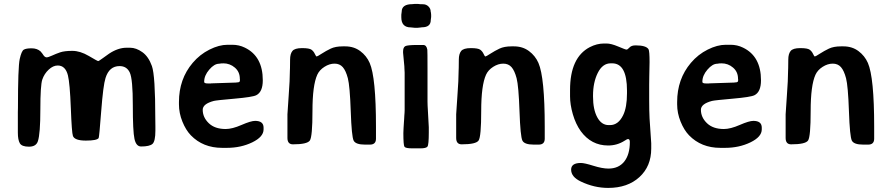

<svg xmlns="http://www.w3.org/2000/svg" viewBox="-20 -733 4427 955"><path d="M342.8 -56.6Q336.9 -72.3 332.3 -195.3Q327.6 -318.4 317.9 -357.9Q305.7 -407.2 267.1 -407.2Q244.1 -407.2 222.2 -386.7Q200.2 -366.2 190.4 -337.4Q180.7 -308.6 180.7 -188.2Q180.7 -67.9 168.5 -30.8Q159.7 -3.4 124 -3.4Q88.4 -3.4 78.6 -20.5Q68.8 -37.6 68.8 -73.2V-175.3L69.3 -195.8Q69.3 -399.9 78.1 -439.5Q86.9 -479 98.1 -485.8Q109.4 -492.7 137 -492.7Q164.6 -492.7 181.6 -477.5L190.4 -466.8L197.8 -456.1Q204.6 -447.8 212.2 -447.8Q219.7 -447.8 238.8 -456.5Q257.8 -465.3 279.3 -472.7Q300.8 -480 339.8 -480Q378.9 -480 421.9 -454.6Q464.8 -429.2 468.3 -429.2Q471.7 -429.2 491.9 -444.1Q512.2 -459 522.9 -466.3Q567.4 -495.6 609.4 -495.6H627Q657.2 -495.6 688 -473.6Q718.8 -451.7 735.6 -404.5Q752.4 -357.4 752.4 -145L752.9 -104V-83.5Q752.9 -30.3 738.5 -17.3Q724.1 -4.4 681.6 -4.4Q657.2 -4.4 648.9 -42Q640.6 -79.6 640.6 -209.5Q640.6 -339.4 625.7 -371.8Q610.8 -404.3 574.7 -404.3Q523.4 -404.3 504.9 -345.2Q493.2 -308.6 483.4 -179.9Q473.6 -51.3 470.7 -46.4Q462.4 -33.7 407 -33.7Q351.6 -33.7 342.8 -56.6Z M1173.3 -332V-338.9L1172.9 -341.3Q1172.9 -375.5 1148.2 -396.7Q1123.5 -418 1090.3 -418L1087.9 -417.5H1080.1Q1072.8 -416 1069.8 -416Q1045.9 -416 1020.8 -386.7Q995.6 -357.4 995.6 -327.1V-325.2Q995.6 -317.9 1014.2 -317.9H1028.8L1031.2 -318.4L1151.9 -322.3L1160.2 -323.2Q1173.3 -323.2 1173.3 -332ZM988.3 -187Q988.3 -149.4 1018.3 -120.4Q1048.3 -91.3 1102.5 -91.3Q1135.3 -91.3 1181.6 -111.6Q1228 -131.8 1249 -131.8Q1291 -131.8 1291 -98.1V-89.4Q1291 -52.2 1234.6 -24.9Q1178.2 2.4 1108.4 2.4H1085Q989.7 2.4 929.2 -60.1Q904.3 -85.9 887.2 -128.2Q870.1 -170.4 870.1 -213.9V-225.6Q870.1 -339.8 938.5 -420.4Q974.1 -462.4 1022 -486.3Q1069.8 -510.3 1111.8 -510.3H1133.3Q1134.3 -510.3 1135.7 -510.3Q1168.9 -510.3 1197.8 -496.1Q1287.1 -453.1 1287.1 -333.5Q1287.1 -275.4 1254.4 -259.3Q1235.8 -250 1146.5 -242.2Q1057.1 -234.4 1043.5 -231Q988.3 -216.3 988.3 -187Z M1819.8 -13.7H1795.9Q1749 -13.7 1739 -33.7Q1729 -53.7 1724.6 -179.7Q1720.2 -305.7 1710.2 -343.8Q1700.2 -381.8 1684.8 -399.2Q1669.4 -416.5 1644 -416.5Q1618.7 -416.5 1593.8 -400.6Q1568.8 -384.8 1558.1 -361.3Q1534.2 -308.6 1534.2 -180.9Q1534.2 -53.2 1521.2 -34.2Q1508.3 -15.1 1437 -15.1Q1409.7 -15.1 1409.7 -46.9V-164.6Q1409.7 -174.8 1415.8 -255.9Q1421.9 -336.9 1421.9 -381.8L1422.4 -395Q1422.9 -408.2 1422.9 -436.5Q1422.9 -464.8 1434.3 -479.2Q1445.8 -493.7 1482.4 -493.7Q1519 -493.7 1529.8 -485.4Q1540.5 -477.1 1546.1 -464.6Q1551.8 -452.1 1555.2 -452.1Q1558.6 -452.1 1580.1 -466.1Q1601.6 -480 1625 -491.2Q1648.4 -502.4 1684.6 -502.4H1697.3Q1740.2 -502.4 1771.7 -479Q1803.2 -455.6 1818.8 -419.9Q1850.1 -348.1 1850.1 -102.5V-43Q1850.1 -13.7 1819.8 -13.7Z M2112.8 -73.7Q2112.8 -12.7 2106.2 -3.9Q2099.6 4.9 2071.3 4.9H2030.8Q1997.6 4.9 1991.9 -2.9Q1986.3 -10.7 1986.3 -70.8L1987.3 -96.2L1989.3 -127.9L1990.2 -140.1Q1991.2 -152.3 1991.2 -159.2L1992.2 -171.9L1992.7 -185.1V-371.6L1991.7 -390.6Q1991.2 -397 1991.2 -403.3L1984.9 -470.7V-476.6Q1984.9 -497.1 1995.6 -503.2Q2006.3 -509.3 2056.6 -509.3H2085Q2101.6 -509.3 2105.5 -485.8Q2106.4 -480 2106.4 -387.2V-227.5L2106.9 -208.5L2112.8 -100.1ZM1978 -674.8Q1978 -712.4 2031.7 -712.4L2041.5 -713.4H2059.6Q2066.9 -711.9 2083.5 -711.9Q2100.1 -711.9 2111.1 -700.9Q2122.1 -689.9 2122.1 -676.3L2122.6 -673.8L2123.5 -669.9L2124.5 -659.2V-648.4L2122.6 -633.3Q2122.6 -597.2 2078.6 -597.2Q2073.7 -596.2 2071.3 -596.2L2056.6 -594.7H2043.5L2023.4 -596.7Q1976.1 -596.7 1976.1 -647V-659.7Z M2659.2 -13.7H2635.3Q2588.4 -13.7 2578.4 -33.7Q2568.4 -53.7 2564 -179.7Q2559.6 -305.7 2549.6 -343.8Q2539.6 -381.8 2524.2 -399.2Q2508.8 -416.5 2483.4 -416.5Q2458 -416.5 2433.1 -400.6Q2408.2 -384.8 2397.5 -361.3Q2373.5 -308.6 2373.5 -180.9Q2373.5 -53.2 2360.6 -34.2Q2347.7 -15.1 2276.4 -15.1Q2249 -15.1 2249 -46.9V-164.6Q2249 -174.8 2255.1 -255.9Q2261.2 -336.9 2261.2 -381.8L2261.7 -395Q2262.2 -408.2 2262.2 -436.5Q2262.2 -464.8 2273.7 -479.2Q2285.2 -493.7 2321.8 -493.7Q2358.4 -493.7 2369.1 -485.4Q2379.9 -477.1 2385.5 -464.6Q2391.1 -452.1 2394.5 -452.1Q2397.9 -452.1 2419.4 -466.1Q2440.9 -480 2464.4 -491.2Q2487.8 -502.4 2523.9 -502.4H2536.6Q2579.6 -502.4 2611.1 -479Q2642.6 -455.6 2658.2 -419.9Q2689.5 -348.1 2689.5 -102.5V-43Q2689.5 -13.7 2659.2 -13.7Z M3007.3 -110.8H3014.2Q3055.2 -110.8 3079.1 -159.2Q3098.6 -198.2 3098.6 -269V-282.7Q3098.6 -418 3024.9 -418H3017.6Q2977.1 -418 2953.4 -370.6Q2929.7 -323.2 2929.7 -257.3V-252.4Q2929.7 -188.5 2950.7 -149.7Q2971.7 -110.8 3007.3 -110.8ZM3219.2 5.9Q3219.2 94.2 3160.4 147.9Q3101.6 201.7 3004.9 201.7Q2935.5 201.7 2869.1 169.9Q2820.8 147 2820.8 110.8Q2820.8 77.6 2869.1 77.6Q2887.2 77.6 2931.6 91.6Q2976.1 105.5 3006.3 105.5Q3057.1 105.5 3085 70.6Q3112.8 35.6 3112.8 -26.9Q3112.8 -41.5 3103.5 -41.5Q3100.6 -42 3086.9 -33.2Q3049.8 -9.3 3004.9 -9.3Q2920.9 -9.3 2868.7 -80.6Q2843.3 -116.2 2829.3 -164.6Q2815.4 -212.9 2815.4 -253.9V-285.6Q2815.4 -447.3 2913.6 -498.5Q2948.7 -516.6 2984.4 -516.6H2997.1Q3019.5 -516.6 3055.2 -501.5Q3090.8 -486.3 3096.2 -486.3Q3101.6 -486.3 3111.1 -496.8Q3120.6 -507.3 3141.6 -507.3Q3193.4 -507.3 3205.6 -488.3Q3210.9 -479.5 3210.9 -424.3L3209.5 -353L3209 -310.1V-234.9Q3209 -180.7 3210.9 -144L3219.2 -20.5Z M3651.4 -332V-338.9L3650.9 -341.3Q3650.9 -375.5 3626.2 -396.7Q3601.6 -418 3568.4 -418L3565.9 -417.5H3558.1Q3550.8 -416 3547.9 -416Q3523.9 -416 3498.8 -386.7Q3473.6 -357.4 3473.6 -327.1V-325.2Q3473.6 -317.9 3492.2 -317.9H3506.8L3509.3 -318.4L3629.9 -322.3L3638.2 -323.2Q3651.4 -323.2 3651.4 -332ZM3466.3 -187Q3466.3 -149.4 3496.3 -120.4Q3526.4 -91.3 3580.6 -91.3Q3613.3 -91.3 3659.7 -111.6Q3706.1 -131.8 3727.1 -131.8Q3769 -131.8 3769 -98.1V-89.4Q3769 -52.2 3712.6 -24.9Q3656.2 2.4 3586.4 2.4H3563Q3467.8 2.4 3407.2 -60.1Q3382.3 -85.9 3365.2 -128.2Q3348.1 -170.4 3348.1 -213.9V-225.6Q3348.1 -339.8 3416.5 -420.4Q3452.1 -462.4 3500 -486.3Q3547.9 -510.3 3589.8 -510.3H3611.3Q3612.3 -510.3 3613.8 -510.3Q3647 -510.3 3675.8 -496.1Q3765.1 -453.1 3765.1 -333.5Q3765.1 -275.4 3732.4 -259.3Q3713.9 -250 3624.5 -242.2Q3535.2 -234.4 3521.5 -231Q3466.3 -216.3 3466.3 -187Z M4297.9 -13.7H4273.9Q4227.1 -13.7 4217 -33.7Q4207 -53.7 4202.6 -179.7Q4198.2 -305.7 4188.2 -343.8Q4178.2 -381.8 4162.8 -399.2Q4147.5 -416.5 4122.1 -416.5Q4096.7 -416.5 4071.8 -400.6Q4046.9 -384.8 4036.1 -361.3Q4012.2 -308.6 4012.2 -180.9Q4012.2 -53.2 3999.3 -34.2Q3986.3 -15.1 3915 -15.1Q3887.7 -15.1 3887.7 -46.9V-164.6Q3887.7 -174.8 3893.8 -255.9Q3899.9 -336.9 3899.9 -381.8L3900.4 -395Q3900.9 -408.2 3900.9 -436.5Q3900.9 -464.8 3912.4 -479.2Q3923.8 -493.7 3960.4 -493.7Q3997.1 -493.7 4007.8 -485.4Q4018.6 -477.1 4024.2 -464.6Q4029.8 -452.1 4033.2 -452.1Q4036.6 -452.1 4058.1 -466.1Q4079.6 -480 4103 -491.2Q4126.5 -502.4 4162.6 -502.4H4175.3Q4218.3 -502.4 4249.8 -479Q4281.2 -455.6 4296.9 -419.9Q4328.1 -348.1 4328.1 -102.5V-43Q4328.1 -13.7 4297.9 -13.7Z"/></svg>

Font: Averia Sans
Style: Bold
Weight: 700
Version: Version 1.0